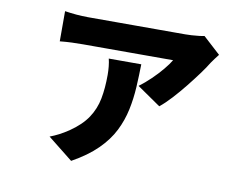

<svg xmlns="http://www.w3.org/2000/svg" viewBox="-74 -677 1148 884"><g transform="rotate(10 500.0 -235.0)"><path d="M895 -497Q888 -488 878 -475Q868 -462 863 -454Q850 -432 826.5 -400Q803 -368 775 -333Q747 -298 718.5 -267Q690 -236 665 -216L555 -292Q582 -312 609 -338Q636 -364 658 -390.5Q680 -417 691 -436Q679 -436 647.5 -436Q616 -436 573 -436Q530 -436 483 -436Q436 -436 392 -436Q348 -436 315.5 -436Q283 -436 270 -436Q244 -436 218 -435Q192 -434 162 -431V-572Q187 -568 215.5 -565.5Q244 -563 270 -563Q283 -563 318.5 -563Q354 -563 402.5 -563Q451 -563 502.5 -563Q554 -563 600.5 -563Q647 -563 681 -563Q715 -563 725 -563Q737 -563 755 -564Q773 -565 789.5 -567Q806 -569 814 -571ZM550 -392Q549 -338 546 -284.5Q543 -231 532 -178.5Q521 -126 496.5 -77Q472 -28 426.5 17Q381 62 309 102L192 9Q213 1 233.5 -9.5Q254 -20 278 -36Q332 -73 359.5 -114.5Q387 -156 396.5 -205.5Q406 -255 406 -317Q406 -337 404 -356.5Q402 -376 398 -392Z"/></g></svg>

Font: Noto Sans SC Thin ExtraBold
Style: Regular
Weight: 800
Version: Version 2.004-H2;hotconv 1.0.118;makeotfexe 2.5.65603